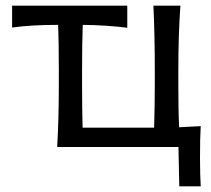

<svg xmlns="http://www.w3.org/2000/svg" viewBox="-20 -516 740 674"><path d="M684.6 -73.2Q682.1 -33.7 682.1 38.1Q682.1 96.2 684.6 138.2H609.4L606.4 0H180.7Q186.5 -98.1 186.5 -219.2V-269Q186.5 -367.7 184.1 -428.7Q89.8 -428.7 22.5 -419.4V-496.1H426.8V-418.5Q356 -427.7 270.5 -428.7Q268.1 -367.7 268.1 -269V-219.2Q268.1 -129.9 270 -67.9H464.8H521Q523.4 -145 523.4 -219.2V-269Q523.4 -391.6 518.6 -496.1H613.3Q606 -396 606 -269V-219.2Q606 -124.5 608.9 -69.3Q623 -69.8 684.6 -73.2Z"/></svg>

Font: Commissioner Flair
Style: Regular
Weight: 400
Designer: Kostas Bartsokas
Foundry: Kostas Bartsokas
Version: Version 1.000